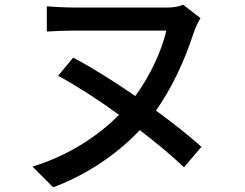

<svg xmlns="http://www.w3.org/2000/svg" viewBox="-20 -741 1040 816"><path d="M291 -496 227 -419C306 -376 398 -317 486 -253C393 -159 266 -78 118 -33L206 55C336 7 471 -78 574 -188C647 -132 713 -77 762 -30L836 -117C785 -163 717 -217 643 -271C706 -361 762 -474 804 -604C812 -628 823 -649 832 -664L758 -721C741 -713 717 -709 694 -709C649 -709 374 -709 296 -709C255 -709 208 -712 179 -714V-607C208 -609 258 -611 296 -611C374 -611 634 -611 687 -611C667 -526 620 -421 555 -333C466 -394 373 -453 291 -496Z"/></svg>

Font: Noto Sans CJK SC Medium
Style: Regular
Weight: 500
Designer: Ryoko NISHIZUKA 西塚涼子 (kana, bopomofo & ideographs); Paul D. Hunt (Latin, Greek & Cyrillic); Sandoll Communications 산돌커뮤니
Foundry: Adobe
Version: Version 2.004;hotconv 1.0.118;makeotfexe 2.5.65603